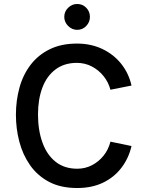

<svg xmlns="http://www.w3.org/2000/svg" viewBox="-20 -932 727 965"><path d="M368 13Q285 13 226.5 -18Q168 -49 131 -102Q94 -155 77 -220.5Q60 -286 60 -355Q60 -427 78 -492Q96 -557 134 -606.5Q172 -656 230 -684.5Q288 -713 367 -713Q437 -713 494 -686Q551 -659 589 -611.5Q627 -564 641 -502L535 -481Q525 -519 500.5 -549.5Q476 -580 441.5 -598Q407 -616 366 -616Q303 -616 259 -583Q215 -550 193 -491.5Q171 -433 171 -357Q171 -277 193.5 -215Q216 -153 260 -118.5Q304 -84 368 -84Q408 -84 442 -101.5Q476 -119 500.5 -149.5Q525 -180 535 -220L641 -198Q627 -137 590.5 -89Q554 -41 498 -14Q442 13 368 13ZM368 -782Q342 -782 322.5 -801.5Q303 -821 303 -847Q303 -874 322.5 -893Q342 -912 368 -912Q395 -912 413.5 -893Q432 -874 432 -847Q432 -821 413.5 -801.5Q395 -782 368 -782Z"/></svg>

Font: Inclusive Sans Medium
Style: Regular
Weight: 500
Designer: Olivia King
Foundry: Olivia King
Version: Version 2.004